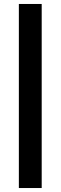

<svg xmlns="http://www.w3.org/2000/svg" viewBox="-20 -745 305 967"><path d="M75 202V-725H190V202Z"/></svg>

Font: Archivo SemiBold ExtraBold
Style: Regular
Weight: 800
Version: Version 2.001